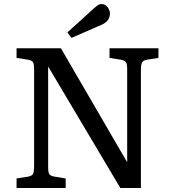

<svg xmlns="http://www.w3.org/2000/svg" viewBox="-20 -942 864 962"><path d="M337.9 -752 317.9 -779.8 449.2 -898.9Q463.9 -912.1 471.7 -917Q479.5 -921.9 487.8 -921.9Q505.9 -921.9 518.3 -906.7Q530.8 -891.6 530.8 -874Q530.8 -835.9 488.8 -817.9ZM63 0V-47.9L121.1 -57.1Q140.6 -60.5 145.8 -71.5Q150.9 -82.5 150.9 -107.9V-596.2Q150.9 -620.6 145.3 -630.1Q139.6 -639.6 119.1 -643.1L63 -651.9V-700.2H285.2L617.2 -128.9V-596.2Q617.2 -620.6 611.3 -630.1Q605.5 -639.6 584 -643.1L528.8 -651.9V-700.2H773.9V-651.9L716.8 -643.1Q696.8 -639.6 691.4 -628.4Q686 -617.2 686 -591.8V0H583L221.2 -608.9V-104Q221.2 -79.6 226.8 -70.1Q232.4 -60.5 252.9 -57.1L309.1 -47.9V0Z"/></svg>

Font: Literata Book
Style: Regular
Weight: 400
Designer: Latin by Veronika Burian and Jose Scaglione. Greek by Irene Vlachou. Cyrillic by Vera Evstafieva
Foundry: TypeTogether
Version: Version 2.003;PS 002.003;hotconv 1.0.88;makeotf.lib2.5.64775